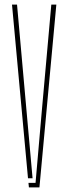

<svg xmlns="http://www.w3.org/2000/svg" viewBox="-20 -820 299 840"><path d="M32.5 -800H54.5L96.5 -330L122.5 -40H102.5ZM104.5 -20H135.5L162.5 -330L204.5 -800H226.5L152.5 0H106.5Z"/></svg>

Font: Big Shoulders Stencil Thin
Style: Regular
Weight: 100
Designer: Patric King
Foundry: XO Type Co
Version: Version 2.001